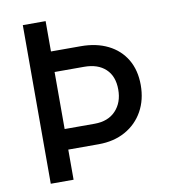

<svg xmlns="http://www.w3.org/2000/svg" viewBox="-81 -789 755 858"><g transform="rotate(-10 296.5 -360.0)"><path d="M157.7 -136.7V-230H319.8Q380.9 -230 415.5 -266.6Q450.2 -303.2 450.2 -362.3Q450.2 -422.9 415 -455.8Q379.9 -488.8 317.4 -488.8H157.7V-582H318.8Q389.2 -582 441.9 -555.9Q494.6 -529.8 523.7 -481Q552.7 -432.1 552.7 -364.7Q552.7 -297.9 523.9 -246.3Q495.1 -194.8 443.1 -165.8Q391.1 -136.7 321.3 -136.7ZM80.1 0V-719.7H183.6V0Z"/></g></svg>

Font: Reddit Sans Medium
Style: Regular
Weight: 500
Designer: Stephen Hutchings
Foundry: Reddit
Version: Version 1.014